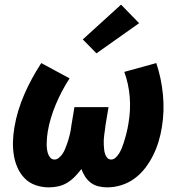

<svg xmlns="http://www.w3.org/2000/svg" viewBox="-20 -800 790 828"><path d="M191 8Q161 8 133.5 -1.5Q106 -11 86.5 -31Q67 -51 55.5 -77Q44 -103 39.5 -132Q35 -161 36 -191Q37 -221 42 -250Q48 -287 59 -323Q70 -359 85 -393.5Q100 -428 118.5 -462Q137 -496 158 -528L280 -462Q263 -436 248 -407.5Q233 -379 221 -350.5Q209 -322 200 -292.5Q191 -263 186 -233Q184 -222 183 -210Q182 -198 181.5 -186Q181 -174 182 -162.5Q183 -151 186 -140.5Q189 -130 196 -121Q203 -112 215 -112Q225 -112 234 -119.5Q243 -127 249.5 -136.5Q256 -146 260 -156Q264 -166 268 -176.5Q272 -187 275 -197.5Q278 -208 280.5 -218Q283 -228 285 -238.5Q287 -249 288 -260L301 -338H448L435 -260Q434 -250 432.5 -239.5Q431 -229 429.5 -218.5Q428 -208 427.5 -197.5Q427 -187 427.5 -177Q428 -167 429 -156.5Q430 -146 433 -136.5Q436 -127 442.5 -119.5Q449 -112 459 -112Q470 -112 479 -120.5Q488 -129 494 -139Q500 -149 504.5 -159.5Q509 -170 512.5 -181Q516 -192 519 -202.5Q522 -213 525 -224Q528 -235 530 -246Q532 -257 534 -268Q544 -325 539.5 -381.5Q535 -438 516 -490L654 -528Q665 -495 672 -462Q679 -429 682.5 -393.5Q686 -358 685 -322.5Q684 -287 678 -251Q673 -220 664 -190Q655 -160 641 -131.5Q627 -103 607 -76.5Q587 -50 560.5 -30.5Q534 -11 503.5 -1.5Q473 8 442 8Q423 8 404.5 3.5Q386 -1 371.5 -12Q357 -23 347 -38.5Q337 -54 331 -71Q318 -54 303 -38.5Q288 -23 270 -12Q252 -1 231.5 3.5Q211 8 191 8ZM396 -570 337 -630 502 -780 580 -700Z"/></svg>

Font: Iosevka Etoile Heavy Oblique
Style: Regular
Weight: 900
Italic angle: -9°
Designer: Belleve Invis
Foundry: Belleve Invis
Version: Version 15.5.2; ttfautohint (v1.8.4)